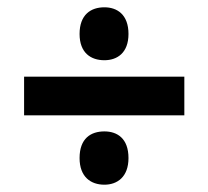

<svg xmlns="http://www.w3.org/2000/svg" viewBox="-20 -586 570 526"><path d="M266 -421C301 -421 332 -441 332 -493C332 -546 301 -566 266 -566C229 -566 198 -546 198 -493C198 -441 229 -421 266 -421ZM46 -376V-270H485V-376ZM266 -80C301 -80 332 -101 332 -153C332 -207 301 -226 266 -226C229 -226 198 -207 198 -153C198 -101 229 -80 266 -80Z"/></svg>

Font: Noto Sans Devanagari SemiCondensed
Style: Bold
Weight: 700
Width: 4
Designer: Jelle Bosma - Monotype Design Team
Foundry: Monotype Imaging Inc.
Version: Version 2.004